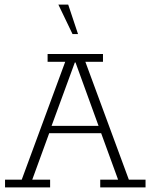

<svg xmlns="http://www.w3.org/2000/svg" viewBox="-20 -819 658 839"><path d="M2 0V-34H75L265 -549H188V-583H430V-549H353L543 -34H616V0H418V-34H496L418 -248L437 -237H188L199 -248L121 -34H199V0ZM201 -257 194 -269H420L415 -257L310 -546H307ZM297 -670 235 -799H278L321 -670Z"/></svg>

Font: Rokkitt ExtraLight
Style: Regular
Weight: 250
Version: Version 3.103